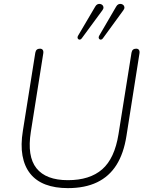

<svg xmlns="http://www.w3.org/2000/svg" viewBox="-20 -962 760 990"><path d="M330 8Q264 8 215 -10.5Q166 -29 136 -66.5Q106 -104 96 -159.5Q86 -215 98 -288L162 -690Q164 -701 170 -706Q176 -711 186 -711Q196 -711 200.5 -704.5Q205 -698 203 -686L139 -282Q119 -156 168 -94.5Q217 -33 330 -33Q443 -33 507 -89Q571 -145 591 -270L658 -690Q660 -701 666 -706Q672 -711 682 -711Q692 -711 696.5 -704.5Q701 -698 699 -686L632 -261Q618 -171 580.5 -111.5Q543 -52 480.5 -22Q418 8 330 8ZM402 -765Q398 -759 393 -758Q388 -757 384.5 -759.5Q381 -762 380 -766.5Q379 -771 382 -777L471 -928Q476 -937 483 -940Q490 -943 497 -941.5Q504 -940 508.5 -935.5Q513 -931 513.5 -924Q514 -917 508 -909ZM511 -765Q507 -759 502 -758Q497 -757 493.5 -759.5Q490 -762 489 -766.5Q488 -771 491 -777L579 -928Q584 -937 591 -940Q598 -943 605 -941.5Q612 -940 616.5 -935.5Q621 -931 621.5 -924Q622 -917 616 -909Z"/></svg>

Font: Nunito ExtraLight ExtraLight
Style: Italic
Weight: 250
Italic angle: -9°
Version: Version 3.602